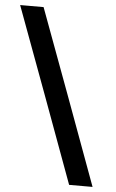

<svg xmlns="http://www.w3.org/2000/svg" viewBox="-56 -784 506 840"><g transform="rotate(5 197.0 -363.5)"><path d="M101 -746Q172 -555 242.5 -363.5Q313 -172 383 19H280Q210 -172 139.5 -363.5Q69 -555 -2 -746Z"/></g></svg>

Font: Reem Kufi
Style: Regular
Weight: 400
Designer: Khaled Hosny
Version: Version 1.6